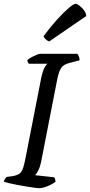

<svg xmlns="http://www.w3.org/2000/svg" viewBox="-30 -986 472 1006"><path d="M174 0Q167 0 149 -2.5Q131 -5 107 -9Q83 -13 59 -17.5Q35 -22 16.5 -26.5Q-2 -31 -10 -34Q-8 -42 -3.5 -49Q1 -56 5 -59L35 -63Q60 -67 72.5 -76.5Q85 -86 91.5 -107Q98 -128 105 -164L185 -573Q195 -620 205.5 -635.5Q216 -651 218 -652H121Q119 -655 116.5 -659Q114 -663 113 -671Q120 -678 134 -685.5Q148 -693 161.5 -698.5Q175 -704 180 -704H375Q379 -700 383 -690.5Q387 -681 387 -670L337 -657Q303 -649 290.5 -630Q278 -611 270 -571L185 -136Q180 -111 170.5 -93Q161 -75 154 -68L254 -57Q257 -53 259 -46Q261 -39 261 -34Q245 -21 219 -10.5Q193 0 174 0ZM228 -769Q218 -772 209 -780.5Q200 -789 198 -796Q235 -846 269.5 -884Q304 -922 330 -944Q356 -966 366 -966Q374 -966 387 -956Q400 -946 410.5 -931.5Q421 -917 422 -902Z"/></svg>

Font: Texturina Medium
Style: Italic
Weight: 500
Italic angle: -11°
Designer: Guillermo Torres Carreño
Foundry: Omnibus-Type
Version: Version 1.002